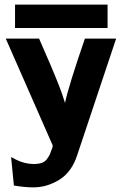

<svg xmlns="http://www.w3.org/2000/svg" viewBox="-20 -639 540 830"><path d="M45 -518V-619H445V-518ZM5 -472H149Q207 -341 237 -264Q248 -236 261 -194Q277 -269 347 -472H482L314 31Q290 105 236.5 138Q183 171 124 171Q88 171 40 163L28 40Q32 42 39 45.5Q46 49 49 51Q87 70 126 70Q146 70 160.5 65Q175 60 183.5 48Q192 36 195.5 28Q199 20 205 3V4Q206 1 207 -3.5Q208 -8 208 -10Q204 -18 197 -35Q190 -52 186 -60Z"/></svg>

Font: Coval
Style: Black
Weight: 1000
Foundry: Context Ltd
Version: Version 001.000